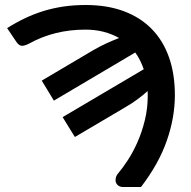

<svg xmlns="http://www.w3.org/2000/svg" viewBox="-20 -748 764 768"><path d="M147 -425.5 195.5 -345.5 521 -538C528.3 -528 534.8 -517.4 540.2 -506.2C545.8 -495.1 550.7 -483.3 555 -471L230.5 -279.5L279.5 -200L479.5 -318C498.5 -329 515.3 -339.9 530 -350.8C544.7 -361.6 558.2 -372.7 570.5 -384C570.5 -381 570.6 -378 570.8 -375C570.9 -372 571 -369 571 -366C571 -331.3 567.1 -298.2 559.2 -266.5C551.4 -234.8 541.6 -205.7 529.7 -179C517.9 -152.3 505.1 -128.4 491.2 -107.3C477.4 -86.1 464.5 -68.5 452.5 -54.5C447.5 -48.5 444.3 -42.3 443 -35.8C441.7 -29.3 441.9 -23.4 443.7 -18.3C445.6 -13.1 448.9 -8.8 453.7 -5.3C458.6 -1.8 464.7 0 472 0H544C591.3 -61.7 625.8 -123.4 647.2 -185.3C668.8 -247.1 679.5 -307.8 679.5 -367.5C679.5 -423.8 671.7 -474.3 656 -518.8C640.3 -563.3 617.3 -601 587 -632C556.7 -663 519.3 -686.8 475 -703.3C430.7 -719.8 379.8 -728 322.5 -728C291.5 -728 262.3 -726 235 -722C207.7 -718 181.3 -712.2 156 -704.5C130.7 -696.8 105.8 -687.3 81.5 -675.8C57.2 -664.3 32.8 -650.8 8.5 -635.5L46.5 -579C53.2 -569.7 60.2 -564.9 67.7 -564.8C75.2 -564.6 85 -567.7 97 -574C164 -611 238.7 -629.5 321 -629.5C347.7 -629.5 372.2 -626.6 394.5 -620.8C416.8 -614.9 437.5 -606.7 456.5 -596C440.2 -589.7 423.5 -582.7 406.5 -575C389.5 -567.3 371.5 -558 352.5 -547Z"/></svg>

Font: Lato Semibold
Style: Regular
Weight: 600
Designer: Lukasz Dziedzic
Foundry: tyPoland Lukasz Dziedzic
Version: Version 2.006; 2014-01-15